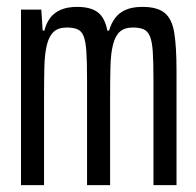

<svg xmlns="http://www.w3.org/2000/svg" viewBox="-20 -538 571 558"><path d="M41 0V-510H100L104 -449H109Q114 -470 125.5 -485.5Q137 -501 156.5 -509.5Q176 -518 204 -518Q244 -518 264.5 -502Q285 -486 292 -449H297Q303 -470 314.5 -485.5Q326 -501 345.5 -509.5Q365 -518 394 -518Q437 -518 458.5 -500.5Q480 -483 486.5 -442.5Q493 -402 493 -332V0H426V-307Q426 -358 424 -388Q422 -418 415.5 -433Q409 -448 397 -453Q385 -458 366 -458Q342 -458 328.5 -446Q315 -434 308.5 -408.5Q302 -383 301 -344.5Q300 -306 300 -255V0H233V-307Q233 -358 231 -388Q229 -418 223 -433Q217 -448 205 -453Q193 -458 174 -458Q150 -458 136.5 -446Q123 -434 116.5 -408.5Q110 -383 109 -344.5Q108 -306 108 -255V0Z"/></svg>

Font: Saira UltraCondensed Medium
Style: Regular
Weight: 500
Width: 1
Designer: Hector Gatti with collaboration of the Omnibus-Type team
Foundry: Omnibus-Type
Version: Version 1.101